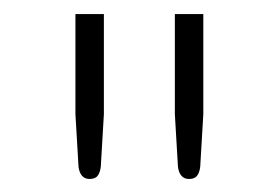

<svg xmlns="http://www.w3.org/2000/svg" viewBox="-20 -728 407 280"><path d="M131.5 -707.5V-561.5L127 -485Q126 -476.5 122.5 -471.8Q119 -467 110.5 -467Q103.5 -467 99.5 -471.8Q95.5 -476.5 94.5 -485L90 -561.5V-707.5ZM276.5 -707.5V-561.5L272 -485Q271 -476.5 267.5 -471.8Q264 -467 255.5 -467Q248.5 -467 244.5 -471.8Q240.5 -476.5 239.5 -485L235 -561.5V-707.5Z"/></svg>

Font: Lato Light
Style: Regular
Weight: 300
Designer: Lukasz Dziedzic
Foundry: Lukasz Dziedzic
Version: Version 1.104; Western+Polish opensource